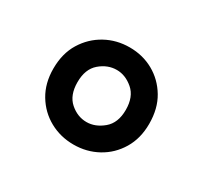

<svg xmlns="http://www.w3.org/2000/svg" viewBox="-71 -807 486 458"><g transform="rotate(30 171.5 -578.0)"><path d="M171 -444Q135 -444 105 -460.5Q75 -477 57 -507Q39 -537 39 -577Q39 -619 57.5 -649Q76 -679 106 -695.5Q136 -712 172 -712Q208 -712 237.5 -695.5Q267 -679 285 -649Q303 -619 303 -577Q303 -537 285 -507Q267 -477 237 -460.5Q207 -444 171 -444ZM171 -506Q195 -506 216.5 -524Q238 -542 238 -578Q238 -614 217 -632Q196 -650 172 -650Q147 -650 126 -632Q105 -614 105 -578Q105 -542 125.5 -524Q146 -506 171 -506Z"/></g></svg>

Font: DM Sans 17pt
Style: Regular
Weight: 400
Version: Version 4.004;gftools[0.9.30]